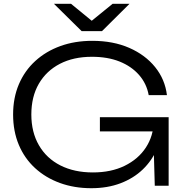

<svg xmlns="http://www.w3.org/2000/svg" viewBox="-20 -978 973 1011"><path d="M834 -327Q833 -256 806.5 -194Q780 -132 731.5 -85.5Q683 -39 614.5 -13Q546 13 461 13Q371 13 295.5 -14.5Q220 -42 164.5 -93Q109 -144 79 -215.5Q49 -287 49 -375Q49 -463 79.5 -534.5Q110 -606 166 -657Q222 -708 298 -735.5Q374 -763 466 -763Q576 -763 660.5 -726Q745 -689 797 -624.5Q849 -560 859 -477H763Q752 -538 712 -583.5Q672 -629 609.5 -654Q547 -679 464 -679Q367 -679 295.5 -642Q224 -605 184.5 -537Q145 -469 145 -375Q145 -282 185 -213Q225 -144 298 -107Q371 -70 469 -70Q565 -70 636.5 -105Q708 -140 748 -201Q788 -262 790 -341ZM506 -286V-361H868V0H795L786 -318L812 -286ZM517 -814H410L264 -958H354L481 -854H445L573 -958H662Z"/></svg>

Font: Unbounded Light
Style: Regular
Weight: 300
Designer: Luke Prowse, Jean-Baptiste Morizot, Fátima Lázaro, Florian Runge
Foundry: NaN
Version: Version 1.700